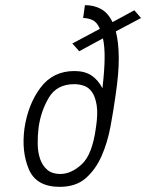

<svg xmlns="http://www.w3.org/2000/svg" viewBox="-20 -716 568 746"><path d="M261 -547 288 -517 380 -567Q387 -536 386.5 -489Q386 -442 378 -373Q361 -406 335 -423Q309 -440 269 -440Q186 -440 137.5 -375.5Q89 -311 75 -217Q63 -127 92 -58.5Q121 10 212 10Q275 10 313.5 -24Q352 -58 375 -110.5Q398 -163 409.5 -225.5Q421 -288 429 -345Q442 -432 441.5 -492Q441 -552 430 -594L528 -646L502 -676L417 -630Q400 -666 372.5 -681Q345 -696 310 -696L303 -646Q322 -646 339.5 -638Q357 -630 368 -604ZM353 -222Q339 -116 298 -78Q257 -40 214 -40Q183 -40 164 -56Q145 -72 136 -98Q127 -124 126.5 -156.5Q126 -189 130 -221Q139 -285 170 -337Q201 -389 269 -389Q287 -389 305.5 -383Q324 -377 337 -359Q350 -341 355.5 -308Q361 -275 353 -222Z"/></svg>

Font: Secuela ExtLt
Style: Italic
Weight: 200
Italic angle: -8°
Designer: Fernando Haro
Foundry: deFharo
Version: Version 1.704